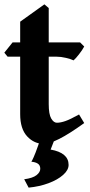

<svg xmlns="http://www.w3.org/2000/svg" viewBox="-20 -650 418 887"><path d="M369.1 -81.5Q299.3 -31.2 253.7 -8.3Q208 14.6 182.1 14.6Q137.7 14.6 105.5 -20Q73.2 -54.7 73.2 -122.6V-388.2H15.1L0 -406.7L38.1 -454.1H73.2V-549.8L185.1 -629.9L205.1 -612.8V-454.1H350.1L369.1 -435.1Q359.9 -418 344.7 -398.7Q329.6 -379.4 319.8 -371.1Q308.1 -377 284.9 -382.6Q261.7 -388.2 240.2 -388.2H205.1V-169.4Q205.1 -122.1 216.6 -102.5Q228 -83 242.7 -83Q259.8 -83 281.7 -90.6Q303.7 -98.1 345.2 -121.1ZM296.9 111.8Q296.9 135.7 271.5 158.2Q246.1 180.7 204.3 196.3Q162.6 211.9 112.3 216.8L91.8 178.2Q131.3 172.9 148.7 159.2Q166 145.5 166 129.9Q166 113.3 154.8 106Q143.6 98.6 125 97.2Q125 97.2 129.4 89.1Q133.8 81.1 144.3 54.9Q154.8 28.8 171.9 -25.4L239.3 -24.4L213.9 41Q296.9 55.7 296.9 111.8Z"/></svg>

Font: Gentium Book Plus
Style: Bold
Weight: 700
Designer: Victor Gaultney, Annie Olsen, Iska Routamaa, Becca Hirsbrunner
Foundry: SIL International
Version: Version 6.101